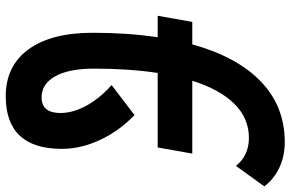

<svg xmlns="http://www.w3.org/2000/svg" viewBox="-192 -590 1017 672"><g transform="rotate(90 316.0 -253.5)"><path d="M315.9 234.4Q210.4 234.4 152.3 154.8Q94.2 75.2 94.2 -69.8Q94.2 -193.4 109.9 -297.4H34.7L56.2 -418.5H134.8Q178.2 -575.2 265.1 -658.7Q352.1 -742.2 477.1 -742.2Q525.4 -742.2 565.9 -723.4Q606.4 -704.6 631.8 -670.4L560.1 -571.3Q523.9 -616.7 461.9 -616.7Q393.6 -616.7 343 -565.9Q292.5 -515.1 262.2 -418.5H517.1L495.6 -297.4H234.9Q219.7 -198.2 219.7 -74.7Q219.7 12.7 246.3 60.8Q272.9 108.9 320.3 108.9Q375 108.9 375 43Q375 -1 349.4 -47.9Q323.7 -94.7 277.3 -136.2L382.3 -216.3Q438 -162.6 469.2 -95.7Q500.5 -28.8 500.5 38.1Q500.5 234.4 315.9 234.4Z"/></g></svg>

Font: Cascadia Mono
Style: Bold Italic
Weight: 700
Italic angle: -10°
Monospace: yes
Designer: Aaron Bell
Foundry: Saja Typeworks
Version: Version 2404.023; ttfautohint (v1.8.4)